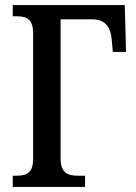

<svg xmlns="http://www.w3.org/2000/svg" viewBox="-20 -734 535 754"><path d="M30 0H314V-44H285C246 -44 218 -56 218 -110V-658H343C396 -658 415 -624 419 -576L423 -530H475L470 -714H30V-670H47C83 -670 110 -659 110 -605V-109C110 -55 84 -44 45 -44H30Z"/></svg>

Font: Noto Serif Condensed Medium
Style: Regular
Weight: 500
Width: 3
Designer: Monotype Design Team
Foundry: Monotype Imaging Inc.
Version: Version 2.015